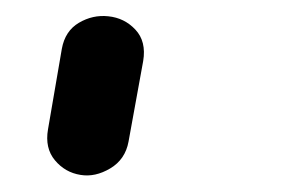

<svg xmlns="http://www.w3.org/2000/svg" viewBox="-20 -114 359 236"><path d="M79 101Q60 98 47.5 83Q35 68 39 45L56 -54Q60 -76 77 -86Q94 -96 113 -94Q133 -92 146.5 -77.5Q160 -63 156 -39L138 60Q134 82 115.5 93Q97 104 79 101Z"/></svg>

Font: Edu QLD Beginners
Style: Regular
Weight: 400
Designer: Tina and Corey Anderson
Foundry: Google for Education
Version: Version 1.001